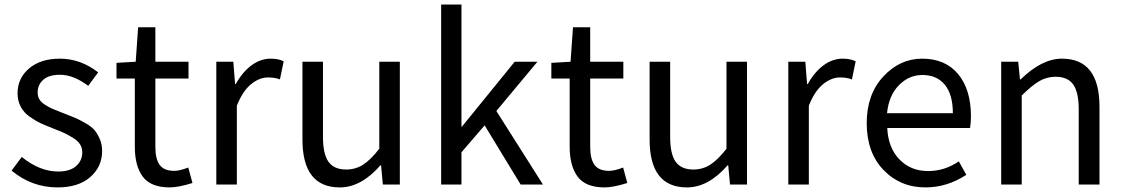

<svg xmlns="http://www.w3.org/2000/svg" viewBox="-20 -816 4966 849"><path d="M234.4 12.7Q121.1 12.7 31.2 -61.5L76.2 -122.1Q155.3 -57.6 237.3 -57.6Q289.1 -57.6 316.4 -81.5Q343.8 -105.5 343.8 -142.6Q343.8 -162.1 334 -177.7Q324.2 -193.4 302.7 -206.5Q281.2 -219.7 265.6 -227.1Q250 -234.4 219.7 -246.1Q184.6 -259.8 161.1 -270.5Q137.7 -281.2 111.3 -299.8Q85 -318.4 71.3 -344.7Q57.6 -371.1 57.6 -403.3Q57.6 -469.7 108.4 -513.2Q159.2 -556.6 245.1 -556.6Q335.9 -556.6 414.1 -496.1L370.1 -436.5Q304.7 -485.4 245.1 -485.4Q196.3 -485.4 171.4 -463.4Q146.5 -441.4 146.5 -407.2Q146.5 -389.6 154.3 -376.5Q162.1 -363.3 180.2 -352.1Q198.2 -340.8 211.9 -335Q225.6 -329.1 252.9 -318.4Q261.7 -315.4 265.6 -313.5Q298.8 -300.8 314.5 -293.9Q330.1 -287.1 356.9 -272Q383.8 -256.8 397 -241.7Q410.2 -226.6 420.9 -202.1Q431.6 -177.7 431.6 -148.4Q431.6 -79.1 379.4 -33.2Q327.1 12.7 234.4 12.7Z M730.5 12.7Q647.5 12.7 611.8 -34.2Q576.2 -81.1 576.2 -168V-468.8H495.1V-538.1L580.1 -543L590.8 -695.3H667V-543H813.5V-468.8H667V-166Q667 -113.3 686 -86.9Q705.1 -60.5 751 -60.5Q774.4 -60.5 812.5 -75.2L831.1 -6.8Q768.6 12.7 730.5 12.7Z M936.5 0V-543H1011.7L1019.5 -444.3H1022.5Q1051.8 -497.1 1091.8 -526.9Q1131.8 -556.6 1176.8 -556.6Q1211.9 -556.6 1234.4 -544.9L1217.8 -464.8Q1195.3 -473.6 1165 -473.6Q1127 -473.6 1089.8 -443.4Q1052.7 -413.1 1027.3 -348.6V0Z M1482.4 12.7Q1317.4 12.7 1317.4 -199.2V-543H1408.2V-210Q1408.2 -134.8 1432.6 -100.6Q1457 -66.4 1510.7 -66.4Q1551.8 -66.4 1585 -87.4Q1618.2 -108.4 1657.2 -158.2V-543H1748V0H1672.9L1665 -85H1662.1Q1577.1 12.7 1482.4 12.7Z M1930.7 0V-795.9H2020.5V-255.9H2022.5L2255.9 -543H2356.4L2174.8 -325.2L2380.9 0H2282.2L2123 -261.7L2020.5 -142.6V0Z M2653.3 12.7Q2570.3 12.7 2534.7 -34.2Q2499 -81.1 2499 -168V-468.8H2418V-538.1L2502.9 -543L2513.7 -695.3H2589.8V-543H2736.3V-468.8H2589.8V-166Q2589.8 -113.3 2608.9 -86.9Q2627.9 -60.5 2673.8 -60.5Q2697.3 -60.5 2735.4 -75.2L2753.9 -6.8Q2691.4 12.7 2653.3 12.7Z M3017.6 12.7Q2852.5 12.7 2852.5 -199.2V-543H2943.4V-210Q2943.4 -134.8 2967.8 -100.6Q2992.2 -66.4 3045.9 -66.4Q3086.9 -66.4 3120.1 -87.4Q3153.3 -108.4 3192.4 -158.2V-543H3283.2V0H3208L3200.2 -85H3197.3Q3112.3 12.7 3017.6 12.7Z M3465.8 0V-543H3541L3548.8 -444.3H3551.8Q3581.1 -497.1 3621.1 -526.9Q3661.1 -556.6 3706.1 -556.6Q3741.2 -556.6 3763.7 -544.9L3747.1 -464.8Q3724.6 -473.6 3694.3 -473.6Q3656.2 -473.6 3619.1 -443.4Q3582 -413.1 3556.6 -348.6V0Z M4072.3 12.7Q3960.9 12.7 3886.7 -64.5Q3812.5 -141.6 3812.5 -271.5Q3812.5 -398.4 3885.7 -477.5Q3959 -556.6 4057.6 -556.6Q4160.2 -556.6 4216.8 -488.3Q4273.4 -419.9 4273.4 -301.8Q4273.4 -275.4 4269.5 -250H3903.3Q3907.2 -163.1 3957 -111.3Q4006.8 -59.6 4084 -59.6Q4157.2 -59.6 4219.7 -102.5L4252.9 -43Q4168 12.7 4072.3 12.7ZM3902.3 -315.4H4193.4Q4193.4 -397.5 4158.2 -440.9Q4123 -484.4 4058.6 -484.4Q3999 -484.4 3954.6 -439Q3910.2 -393.6 3902.3 -315.4Z M4407.2 0V-543H4482.4L4490.2 -464.8H4493.2Q4586.9 -556.6 4675.8 -556.6Q4841.8 -556.6 4841.8 -343.8V0H4750V-332Q4750 -408.2 4725.6 -442.4Q4701.2 -476.6 4647.5 -476.6Q4608.4 -476.6 4575.2 -457Q4542 -437.5 4498 -393.6V0Z"/></svg>

Font: GenYoGothic TW TTF Regular
Style: Regular
Weight: 400
Version: Version 1.300